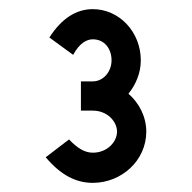

<svg xmlns="http://www.w3.org/2000/svg" viewBox="-20 -820 420 420"><path d="M183 -420C246 -420 300 -469 300 -532C300 -565 284 -595 261 -615C277 -635 288 -660 288 -688C288 -750 241 -800 183 -800C147 -800 115 -780 88 -738L140 -700C154 -726 170 -734 183 -734C209 -734 224 -713 224 -688C224 -663 206 -642 183 -642H157V-578H183C215 -578 236 -554 236 -532C236 -510 215 -486 183 -486C166 -486 150 -495 131 -515L80 -476C113 -437 146 -420 183 -420Z"/></svg>

Font: Gauge Heavy
Style: Bold
Weight: 900
Designer: Daniel Pimley
Foundry: Daniel Pimley
Version: Version 1.003;PS 001.001;hotconv 1.0.56